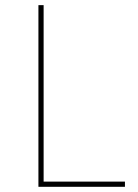

<svg xmlns="http://www.w3.org/2000/svg" viewBox="-20 -719 531 739"><path d="M460.9 -20V0H127.9V-699.2H147.9V-20Z"/></svg>

Font: Montserrat
Style: Thin
Weight: 250
Designer: Julieta Ulanovsky
Foundry: Julieta Ulanovsky
Version: Version 1.000;PS 002.000;hotconv 1.0.70;makeotf.lib2.5.58329